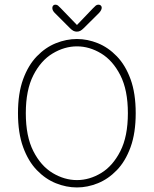

<svg xmlns="http://www.w3.org/2000/svg" viewBox="-20 -792 659 822"><path d="M309.5 10.5Q264 10.5 219.2 -7.5Q174.5 -25.5 137.8 -63.5Q101 -101.5 79 -162Q57 -222.5 57 -307.5Q57 -392.5 79 -452.8Q101 -513 137.8 -551Q174.5 -589 219.2 -607Q264 -625 309.5 -625Q354.5 -625 399 -607Q443.5 -589 480.2 -551Q517 -513 539 -452.8Q561 -392.5 561 -307.5Q561 -222.5 539 -162Q517 -101.5 480.2 -63.5Q443.5 -25.5 399 -7.5Q354.5 10.5 309.5 10.5ZM309.5 -21Q363 -21 413 -51.2Q463 -81.5 495.2 -144.8Q527.5 -208 527.5 -307.5Q527.5 -406.5 495.2 -469.8Q463 -533 413 -563.2Q363 -593.5 309.5 -593.5Q256 -593.5 205.5 -563.2Q155 -533 122.8 -469.8Q90.5 -406.5 90.5 -307.5Q90.5 -208 122.8 -144.8Q155 -81.5 205.5 -51.2Q256 -21 309.5 -21ZM404 -736.5 338.5 -671.5Q330.5 -663.5 323.8 -660Q317 -656.5 309 -656.5Q301 -656.5 294.2 -660Q287.5 -663.5 279.5 -671.5L214.5 -736.5Q204 -747 204 -758Q204 -764 207.5 -768Q211 -772 216.5 -772Q223.5 -772 228 -768.5Q232.5 -765 240 -757L309.5 -685L378 -756.5Q385.5 -764.5 390.2 -768.2Q395 -772 401.5 -772Q408 -772 411.8 -768.2Q415.5 -764.5 415.5 -759Q415.5 -754.5 412.8 -748.8Q410 -743 404 -736.5Z"/></svg>

Font: Sono ExtraLight Monospace ExtraLight
Style: Regular
Weight: 250
Version: Version 2.112